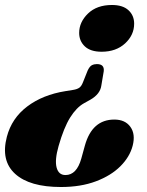

<svg xmlns="http://www.w3.org/2000/svg" viewBox="-45 -528 588 770"><path d="M361.5 -185.5Q357 -151 318 -128.5L292 -114Q261.5 -97 236.2 -56.5Q211 -16 190 57.5Q174 113.5 182 143.8Q190 174 217.5 174Q262.5 174 281 108L295.5 55.5Q324.5 -48.5 413.5 -48.5Q457 -48.5 478 -19.2Q499 10 487 56.5Q475.5 101 437.8 138.8Q400 176.5 339.5 199.2Q279 222 199.5 222Q73.5 222 15.5 169Q-42.5 116 -17.5 20.5Q2 -54 64.2 -101Q126.5 -148 217.5 -162.5L248.5 -167.5Q264 -170 272.8 -176Q281.5 -182 287.5 -197.5L306.5 -245Q314.5 -262 323.5 -266.5Q332.5 -271 343.5 -271Q374.5 -271 371 -242ZM404 -508Q447.5 -508 470.2 -487Q493 -466 493 -433Q493 -387.5 456.8 -354Q420.5 -320.5 362.5 -320.5Q318 -320.5 295.2 -342Q272.5 -363.5 272.5 -396Q272.5 -439.5 308 -473.8Q343.5 -508 404 -508Z"/></svg>

Font: Fraunces 144pt S050 Black
Style: Italic
Weight: 900
Italic angle: -16°
Version: Version 1.000; ttfautohint (v1.8.3)